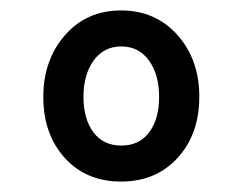

<svg xmlns="http://www.w3.org/2000/svg" viewBox="-20 -785 465 368"><path d="M212 -765Q278 -765 320 -718Q362 -671 362 -599.5Q362 -528 320.5 -482.5Q279 -437 212 -437Q145 -437 104 -482.5Q63 -528 63 -599Q63 -670 104.5 -717.5Q146 -765 212 -765ZM212.5 -506Q247 -506 266 -531.5Q285 -557 285 -599.5Q285 -642 265.5 -669Q246 -696 212.5 -696Q179 -696 159.5 -669Q140 -642 140 -599.5Q140 -557 159 -531.5Q178 -506 212.5 -506Z"/></svg>

Font: Delius Unicase
Style: Regular
Weight: 400
Designer: Natalia Raices
Foundry: Natalia Raices
Version: Version 1.002